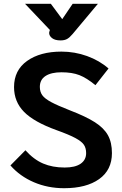

<svg xmlns="http://www.w3.org/2000/svg" viewBox="-20 -982 645 1012"><path d="M35 -110 114 -190Q158 -141 207.5 -120Q257 -99 321 -99Q376 -99 405 -119Q434 -139 434 -175Q434 -201 422.5 -218.5Q411 -236 378 -254Q345 -272 278 -296Q159 -339 106.5 -392.5Q54 -446 54 -523Q54 -612 123 -661Q192 -710 304 -710Q374 -710 439 -686.5Q504 -663 552 -621L483 -533Q437 -571 398.5 -586Q360 -601 304 -601Q250 -601 220 -581.5Q190 -562 190 -524Q190 -498 203 -480Q216 -462 249.5 -444Q283 -426 347 -401Q433 -368 480.5 -337.5Q528 -307 549 -269Q570 -231 570 -175Q570 -86 502.5 -38Q435 10 318 10Q232 10 158.5 -21.5Q85 -53 35 -110ZM239 -809Q239 -812 241 -818L243 -824L112 -962H248L308 -881L363 -962H496L363 -803Q347 -784 333.5 -776.5Q320 -769 299 -769Q270 -769 254.5 -781Q239 -793 239 -809Z"/></svg>

Font: Niramit
Style: Bold
Weight: 700
Designer: Katatrad Aksorn Co.,Ltd.
Foundry: Cadson Demak Co.,Ltd.
Version: Version 1.001; ttfautohint (v1.6)